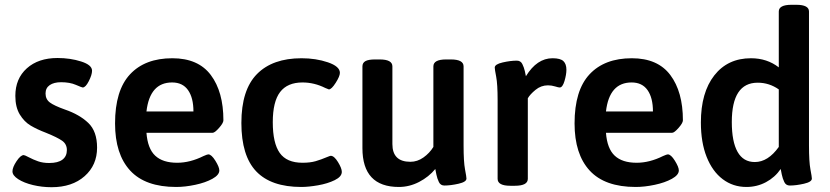

<svg xmlns="http://www.w3.org/2000/svg" viewBox="-20 -773 3464 801"><path d="M32 -58Q32 -75 49 -100.5Q66 -126 79 -126Q83 -126 101 -116.5Q119 -107 139 -100Q159 -93 185 -93Q222 -93 240.5 -107Q259 -121 259 -147Q259 -172 239 -186Q219 -200 172 -219Q135 -233 108 -249Q81 -265 62.5 -295.5Q44 -326 44 -373Q44 -445 92 -488Q140 -531 220 -531Q273 -531 318.5 -516.5Q364 -502 364 -478Q364 -461 350.5 -434.5Q337 -408 325 -408Q322 -408 296.5 -419Q271 -430 235 -430Q205 -430 187.5 -418Q170 -406 170 -383Q170 -359 188 -345.5Q206 -332 251 -316Q312 -295 348.5 -260Q385 -225 385 -157Q385 -84 333 -38Q281 8 195 8Q155 8 117.5 -1Q80 -10 56 -25.5Q32 -41 32 -58Z M460 -258Q460 -396 522.5 -463Q585 -530 699 -530Q807 -530 859.5 -460Q912 -390 912 -271Q912 -260 894 -239.5Q876 -219 867 -219H591Q596 -153 627.5 -123.5Q659 -94 719 -94Q773 -94 829 -122Q845 -129 849 -129Q862 -129 878.5 -102.5Q895 -76 895 -62Q895 -43 866 -27Q837 -11 794.5 -2Q752 7 715 7Q586 7 523 -61.5Q460 -130 460 -258ZM787 -308Q787 -365 764.5 -397Q742 -429 698 -429Q605 -429 591 -308Z M987 -260Q987 -398 1052 -464Q1117 -530 1238 -530Q1298 -530 1348 -513Q1398 -496 1398 -469Q1398 -455 1380.5 -427.5Q1363 -400 1352 -400Q1351 -400 1337 -406Q1291 -429 1242 -429Q1179 -429 1148.5 -389Q1118 -349 1118 -263Q1118 -176 1147 -135Q1176 -94 1242 -94Q1274 -94 1296.5 -100.5Q1319 -107 1345 -118Q1357 -123 1360 -123Q1374 -123 1390 -97Q1406 -71 1406 -56Q1406 -36 1376.5 -21.5Q1347 -7 1307 0Q1267 7 1237 7Q1111 7 1049 -58Q987 -123 987 -260Z M1492 -155V-496Q1492 -511 1504.5 -518Q1517 -525 1545 -525H1564Q1617 -525 1617 -496V-172Q1617 -98 1692 -98Q1721 -98 1746.5 -116Q1772 -134 1788 -160V-496Q1788 -525 1841 -525H1861Q1914 -525 1914 -496V-166Q1914 -98 1920 -66.5Q1926 -35 1926 -28Q1926 -14 1893 -6.5Q1860 1 1834 1Q1818 1 1811 -13.5Q1804 -28 1800.5 -45Q1797 -62 1796 -68Q1769 -35 1728.5 -14Q1688 7 1644 7Q1492 7 1492 -155Z M2056 -27V-355Q2056 -422 2050 -453Q2044 -484 2044 -491Q2044 -505 2077 -512.5Q2110 -520 2136 -520Q2152 -520 2159 -506Q2166 -492 2169.5 -476.5Q2173 -461 2174 -455Q2220 -530 2285 -530Q2318 -530 2330.5 -518Q2343 -506 2343 -482Q2343 -462 2335 -435Q2327 -408 2315 -408Q2310 -408 2295.5 -412.5Q2281 -417 2266 -417Q2237 -417 2214 -398Q2191 -379 2182 -363V-27Q2182 2 2128 2H2109Q2056 2 2056 -27Z M2377 -258Q2377 -396 2439.5 -463Q2502 -530 2616 -530Q2724 -530 2776.5 -460Q2829 -390 2829 -271Q2829 -260 2811 -239.5Q2793 -219 2784 -219H2508Q2513 -153 2544.5 -123.5Q2576 -94 2636 -94Q2690 -94 2746 -122Q2762 -129 2766 -129Q2779 -129 2795.5 -102.5Q2812 -76 2812 -62Q2812 -43 2783 -27Q2754 -11 2711.5 -2Q2669 7 2632 7Q2503 7 2440 -61.5Q2377 -130 2377 -258ZM2704 -308Q2704 -365 2681.5 -397Q2659 -429 2615 -429Q2522 -429 2508 -308Z M2904 -262Q2904 -387 2960 -458.5Q3016 -530 3113 -530Q3180 -530 3229 -492V-725Q3229 -753 3282 -753H3302Q3355 -753 3355 -725V-166Q3355 -98 3361 -66.5Q3367 -35 3367 -28Q3367 -14 3334 -6.5Q3301 1 3275 1Q3259 1 3252 -13.5Q3245 -28 3241.5 -45Q3238 -62 3237 -68Q3213 -33 3175.5 -13Q3138 7 3094 7Q3038 7 2995 -25.5Q2952 -58 2928 -118.5Q2904 -179 2904 -262ZM3229 -160V-400Q3189 -428 3141 -428Q3033 -428 3033 -264Q3033 -182 3057 -139.5Q3081 -97 3129 -97Q3184 -97 3229 -160Z"/></svg>

Font: Asap-SemiBold
Style: Regular
Weight: 600
Designer: Pablo Cosgaya
Foundry: Omnibus-Type
Version: Version 2.000; ttfautohint (v1.8)